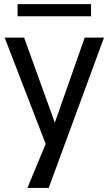

<svg xmlns="http://www.w3.org/2000/svg" viewBox="-20 -695 535 945"><path d="M428.2 -674.8H66.4V-615H428.2ZM397 -510 249.8 -91.3 98.6 -510H2.9L204.8 13.4L115 230H219.7L491.9 -510Z"/></svg>

Font: Estedad-FD-VF Thin
Style: Regular
Weight: 100
Designer: Amin Abedi
Version: Version 5.0